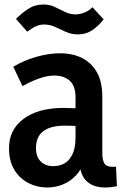

<svg xmlns="http://www.w3.org/2000/svg" viewBox="-20 -820 549 854"><path d="M333 -114 356 -113Q345 -69 319 -41Q293 -13 259.5 0.5Q226 14 191 14Q145 14 105.5 -6.5Q66 -27 43 -66Q20 -105 20 -161Q20 -243 85 -291.5Q150 -340 263 -340Q285 -340 314.5 -338.5Q344 -337 367 -332V-254Q342 -258 319.5 -259.5Q297 -261 268 -261Q223 -261 194.5 -249Q166 -237 153 -215Q140 -193 140 -161Q140 -123 161 -102Q182 -81 217 -81Q246 -81 268 -94Q290 -107 303 -135.5Q316 -164 316 -210V-387Q316 -438 290 -461Q264 -484 222 -484Q191 -484 154 -471Q117 -458 80 -437L39 -523Q85 -551 141 -567Q197 -583 247 -583Q303 -583 345 -562Q387 -541 411 -498.5Q435 -456 435 -391V-141Q435 -108 444.5 -93Q454 -78 480 -78Q483 -78 487.5 -78Q492 -78 496 -79L500 8Q486 11 472.5 12.5Q459 14 447 14Q393 14 363 -16.5Q333 -47 333 -114ZM391 -788 441 -734Q420 -706 391.5 -686.5Q363 -667 326 -667Q298 -667 273.5 -678Q249 -689 225.5 -700Q202 -711 176 -711Q157 -711 139.5 -703Q122 -695 101 -679L51 -736Q76 -761 105.5 -780.5Q135 -800 173 -800Q202 -800 225 -788.5Q248 -777 270 -766.5Q292 -756 316 -756Q335 -756 355.5 -764Q376 -772 391 -788Z"/></svg>

Font: Yaldevi ExtraLight SemiBold
Style: Regular
Weight: 600
Version: Version 1.100